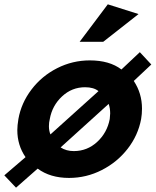

<svg xmlns="http://www.w3.org/2000/svg" viewBox="-42 -809 719 887"><path d="M467 -285Q467 -277 465 -259Q453 -196 407 -153.5Q361 -111 299 -111Q264 -111 238 -128L460 -329Q467 -309 467 -285ZM184 -226Q184 -243 188 -259Q199 -321 244.5 -363.5Q290 -406 351 -406Q391 -406 413 -388L191 -188Q184 -205 184 -226ZM32 58 132 -30Q190 13 277 13Q357 13 428.5 -23.5Q500 -60 548 -122Q596 -184 610 -259Q614 -282 614 -307Q614 -378 576 -435L657 -511L604 -568L519 -488Q464 -530 373 -530Q293 -530 222 -494Q151 -458 103.5 -395.5Q56 -333 43 -259Q38 -229 38 -208Q38 -138 76 -83L-22 1ZM326 -616H435L598 -744L456 -789Z"/></svg>

Font: Geom Bold
Style: Bold Italic
Weight: 700
Italic angle: -10°
Version: Version 1.102